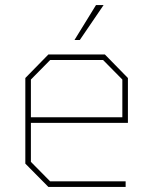

<svg xmlns="http://www.w3.org/2000/svg" viewBox="-20 -738 605 758"><path d="M274 -580 359 -718H389L295 -580ZM171 0 80 -92V-430L171 -523H394L485 -430V-253H102V-99L178 -22H476V0ZM102 -275H463V-424L387 -501H178L102 -424Z"/></svg>

Font: Tomorrow Thin
Style: Regular
Weight: 250
Designer: Tony de Marco, Monica Rizzolli
Foundry: Just in Type
Version: Version 2.002